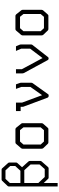

<svg xmlns="http://www.w3.org/2000/svg" viewBox="834 -1530 761 2470"><g transform="rotate(-90 1215.0 -294.5)"><path d="M96.5 -182 173.5 -100H275.5L335 -167V-282L261 -363H96.5ZM96.5 -113V66H51.5V-560Q51.5 -570 58.5 -578L125 -648Q131.5 -655 140.5 -655H269Q278.5 -655 284.5 -648L353 -572Q360 -564 360 -554V-470Q360 -460 353 -452L299 -392L372.5 -310Q380 -301.5 380 -292V-157Q380 -147.5 373.5 -140L301.5 -58Q294.5 -50 285.5 -50H164.5Q155.5 -50 149.5 -57ZM96.5 -413H254L315 -480V-544L259 -605H149.5L96.5 -549Z M591.5 -374V-152L630 -110H776L812 -152V-374L776.5 -418H630ZM546.5 -407 601 -470Q607.5 -477 619 -477H788.5Q799 -477 808 -467L858.5 -404Q866 -396 866 -385V-140Q866 -129 857.5 -119L805.5 -60Q800 -53 790 -53H786.5H619Q609 -53 601 -60L545.5 -118Q537.5 -126 537.5 -140V-387Q537.5 -396 546.5 -407Z M1365.5 -470 1384 -418Q1386 -412 1386 -407V-273Q1386 -263.5 1379.5 -254L1235 -52Q1228 -49 1220.5 -49Q1200 -49 1193.5 -65L1078 -374Q1076.5 -378.5 1076.5 -386V-410H1021.5V-470H1130.5V-392L1226 -134L1332 -284V-401L1307 -470Z M1855 -470 1875.5 -422Q1878.5 -416 1878.5 -409V-276Q1878.5 -262.5 1870 -255L1717 -59Q1716.5 -58.5 1715 -56.8Q1713.5 -55 1712.5 -54Q1706.5 -50 1698.5 -50Q1683 -50 1676 -64L1510 -370Q1506.5 -377 1506.5 -386V-470H1560.5V-394L1703.5 -128L1824.5 -288V-402L1795.5 -470Z M2049.5 -374V-152L2088 -110H2234L2270 -152V-374L2234.5 -418H2088ZM2004.5 -407 2059 -470Q2065.5 -477 2077 -477H2246.5Q2257 -477 2266 -467L2316.5 -404Q2324 -396 2324 -385V-140Q2324 -129 2315.5 -119L2263.5 -60Q2258 -53 2248 -53H2244.5H2077Q2067 -53 2059 -60L2003.5 -118Q1995.5 -126 1995.5 -140V-387Q1995.5 -396 2004.5 -407Z"/></g></svg>

Font: 3270 Nerd Font Mono SemCond
Style: Regular
Weight: 400
Monospace: yes
Version: Version 3.0.1;Nerd Fonts 3.1.1